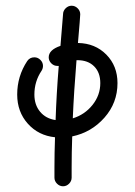

<svg xmlns="http://www.w3.org/2000/svg" viewBox="-20 -480 470 670"><path d="M100 -280Q112 -280 121 -271Q130 -262 130 -250Q130 -241 125 -233Q100 -196 100 -150Q100 -114 120 -90Q140 -66 174 -61Q177 -151 185 -250Q183 -250 180 -250Q168 -250 159 -259Q150 -268 150 -280Q150 -306 191 -320Q200 -429 200 -430Q200 -442 209 -451Q218 -460 230 -460Q242 -460 251 -451Q260 -442 260 -430Q260 -422 252 -330Q312 -329 351 -289.5Q390 -250 390 -190Q390 -121 344.5 -69.5Q299 -18 232 -4Q230 52 230 105V140Q230 152 221 161Q212 170 200 170Q188 170 179 161Q170 152 170 140V105Q170 54 172 -1Q114 -7 77 -48.5Q40 -90 40 -150Q40 -214 75 -267Q84 -280 100 -280ZM234 -67Q276 -80 303 -114Q330 -148 330 -190Q330 -227 308.5 -248.5Q287 -270 250 -270Q248 -270 247 -270Q238 -161 234 -67Z"/></svg>

Font: Pecita
Style: Book
Weight: 400
Width: 7
Version: Version 4.3